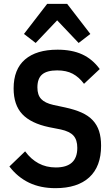

<svg xmlns="http://www.w3.org/2000/svg" viewBox="-20 -969 586 1001"><path d="M269 12Q191 12 131.5 -16.5Q72 -45 29 -101L111 -180Q141 -139 181 -117.5Q221 -96 271 -96Q383 -96 383 -198Q383 -240 363 -262Q343 -284 297 -294L236 -306Q141 -326 96 -374Q51 -422 51 -508Q51 -608 110.5 -659Q170 -710 280 -710Q355 -710 408.5 -685.5Q462 -661 500 -609L418 -532Q392 -567 359 -584.5Q326 -602 278 -602Q225 -602 200 -581Q175 -560 175 -513Q175 -474 194.5 -453Q214 -432 258 -422L319 -409Q370 -398 405.5 -382Q441 -366 463.5 -342Q486 -318 496.5 -285.5Q507 -253 507 -209Q507 -101 445.5 -44.5Q384 12 269 12ZM330 -949 451 -792 390 -745 278 -863 166 -745 105 -792 226 -949Z"/></svg>

Font: IBM Plex Sans Condensed SemiBold
Style: Regular
Weight: 600
Width: 3
Designer: Mike Abbink, Paul van der Laan, Pieter van Rosmalen
Foundry: Bold Monday
Version: Version 1.3